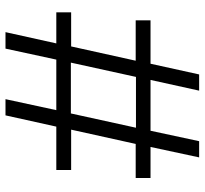

<svg xmlns="http://www.w3.org/2000/svg" viewBox="-43 -702 745 699"><g transform="rotate(90 329.5 -352.5)"><path d="M97 0 138 -185H25V-239H149L201 -474H54V-528H212L251 -705H310L271 -528H456L494 -705H553L515 -528H628V-474H504L452 -239H599V-185H441L400 0H341L381 -185H197L157 0ZM208 -238H393L445 -475H260Z"/></g></svg>

Font: Nunito Sans 10pt SemiExpanded Light
Style: Regular
Weight: 300
Width: 6
Designer: Vernon Adams
Foundry: Vernon Adams
Version: Version 3.101;gftools[0.9.27]